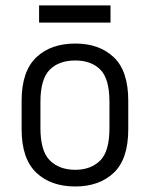

<svg xmlns="http://www.w3.org/2000/svg" viewBox="-20 -672 545 698"><path d="M112.3 -43.9Q58.6 -94.7 58.6 -202.1V-305.7Q58.6 -413.1 112.3 -463.9Q165 -513.7 253.9 -513.7Q340.8 -513.7 393.6 -463.9Q446.3 -414.1 446.3 -305.7V-202.1Q446.3 -93.8 393.6 -43.9Q340.8 5.9 253.9 5.9Q165 5.9 112.3 -43.9ZM344.7 -88.9Q377.9 -122.1 377.9 -206.1V-301.8Q377.9 -385.7 344.7 -418.9Q311.5 -452.1 253.9 -452.1Q194.3 -452.1 161.1 -418.9Q127 -384.8 127 -301.8V-206.1Q127 -123 161.1 -88.9Q195.3 -54.7 253.9 -54.7Q310.5 -54.7 344.7 -88.9ZM122.1 -652.3H381.8V-589.8H122.1Z"/></svg>

Font: DINish
Style: Regular
Weight: 400
Designer: Bert Driehuis
Foundry: Playbeing
Version: Version 3.008; git-95204e4c-release